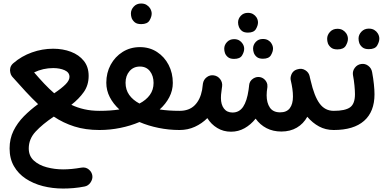

<svg xmlns="http://www.w3.org/2000/svg" viewBox="-20 -715 2214 1105"><path d="M35.2 139.2Q35.2 83.5 57.6 37.8Q80.1 -7.8 117.4 -45.7Q154.8 -83.5 199.2 -115.7Q163.6 -149.4 127.7 -188.2Q91.8 -227.1 53.7 -270L53.2 -270.5Q50.3 -273.4 47.9 -276.9Q41 -286.6 39.1 -298.8Q36.1 -311.5 39.3 -324.5Q42.5 -337.4 53.2 -348.1Q55.2 -350.1 57.1 -351.6Q104 -392.1 163.6 -413.3Q223.1 -434.6 286.1 -434.6Q341.8 -434.6 388.2 -417Q434.6 -399.4 462.4 -364.7Q490.2 -330.1 490.2 -278.3Q490.2 -225.1 462.4 -185.5Q434.6 -146 390.6 -111.8Q425.3 -95.2 465.3 -86.2Q505.4 -77.1 552.2 -77.1H552.7Q575.2 -77.1 591.6 -61Q607.9 -44.9 607.9 -22Q607.9 0.5 591.6 16.8Q575.2 33.2 552.7 33.2H552.2Q471.7 33.2 408 12.9Q344.2 -7.3 289.6 -43.9Q224.1 0 184.8 42.5Q145.5 85 145.5 139.2Q145.5 182.6 174.8 209.2Q204.1 235.8 249.5 247.8Q294.9 259.8 343.3 259.8Q391.1 259.8 446.8 250Q472.7 245.1 491 260.3Q509.3 275.4 511.7 297.4Q513.7 316.9 500.7 335.7Q487.8 354.5 466.8 358.4Q435.1 364.7 403.8 367.4Q372.6 370.1 343.3 370.1Q282.2 370.1 226.8 356Q171.4 341.8 128.2 313.2Q85 284.7 60.1 241.2Q35.2 197.8 35.2 139.2ZM286.1 -323.2Q228 -323.2 176.3 -298.3Q205.6 -264.2 234.1 -233.9Q262.7 -203.6 292 -178.2Q335 -207 357.4 -229.7Q379.9 -252.4 379.9 -272.5Q379.9 -298.3 352.1 -310.8Q324.2 -323.2 286.1 -323.2Z M497.6 -22Q497.6 -44.9 513.9 -61Q530.3 -77.1 552.7 -77.1Q615.2 -77.1 667 -85Q631.8 -117.2 611.8 -156Q591.8 -194.8 591.8 -238.8Q591.8 -295.9 616.9 -342.3Q642.1 -388.7 686 -416.3Q730 -443.8 785.2 -443.8Q840.8 -443.8 883.5 -416Q926.3 -388.2 950.4 -341.6Q974.6 -294.9 974.6 -237.8Q974.6 -194.3 954.3 -155.5Q934.1 -116.7 898.9 -85Q950.2 -77.1 1013.2 -77.1H1013.7Q1036.6 -77.1 1052.7 -61Q1068.8 -44.9 1068.8 -22Q1068.8 0.5 1052.7 16.8Q1036.6 33.2 1013.7 33.2H1013.2Q952.1 33.2 893.1 21.2Q834 9.3 782.7 -12.7Q731 9.3 672.1 21.2Q613.3 33.2 552.7 33.2Q530.3 33.2 513.9 16.8Q497.6 0.5 497.6 -22ZM702.6 -238.8Q702.6 -198.7 723.6 -168.9Q744.6 -139.2 782.7 -119.1Q821.3 -139.2 842.5 -168.7Q863.8 -198.2 863.8 -237.8Q863.8 -278.3 843 -305.2Q822.3 -332 785.2 -332Q748 -332 725.3 -305.4Q702.6 -278.8 702.6 -238.8ZM733.4 -637.2Q733.4 -659.2 749.8 -677Q766.1 -694.8 792 -694.8Q810.5 -694.8 823.2 -687Q835.9 -679.2 843.3 -668Q853 -651.9 853 -636.7Q853 -618.7 840.6 -597.4Q828.1 -576.2 792.5 -576.2Q768.1 -576.2 755.6 -586.7Q743.2 -597.2 737.8 -610.8Q733.4 -623.5 733.4 -637.2Z M958.5 -22Q958.5 -44.9 974.6 -61Q990.7 -77.1 1013.7 -77.1Q1068.4 -77.1 1100.3 -108.9Q1132.3 -140.6 1143.1 -197.3Q1145 -211.4 1147.9 -234.4Q1151.9 -257.3 1170.2 -271Q1188.5 -284.7 1210.9 -281.2Q1233.4 -277.8 1247.3 -259.3Q1261.2 -240.7 1258.3 -217.8Q1257.8 -213.9 1257.3 -210.9Q1256.3 -203.6 1255.4 -196.3Q1252.9 -179.7 1252.2 -169.9Q1251.5 -160.2 1251.5 -150.9Q1251.5 -113.3 1268.8 -90.3Q1286.1 -67.4 1318.4 -67.4Q1356.9 -67.4 1379.2 -100.3Q1401.4 -133.3 1410.6 -197.8Q1411.6 -209.5 1413.6 -222.2V-224.1Q1416 -250 1438.5 -263.7Q1438.5 -264.2 1439 -264.2Q1439 -264.2 1439.5 -264.2Q1455.6 -273.9 1474.1 -271.5Q1491.2 -269 1503.4 -256.8Q1515.6 -244.6 1518.6 -228.5Q1518.6 -228 1518.6 -227.5Q1518.6 -227.5 1518.6 -227.1Q1519.5 -220.7 1519 -214.4Q1517.6 -201.2 1515.6 -188.5Q1514.6 -176.8 1514.6 -166.5Q1514.6 -123 1533.2 -95.7Q1551.8 -68.4 1592.3 -68.4Q1629.9 -68.4 1647.9 -92.3Q1666 -116.2 1666 -159.2Q1666 -180.7 1662.8 -203.4Q1659.7 -226.1 1653.8 -251Q1650.4 -264.2 1654.3 -277.8Q1663.1 -310.1 1695.3 -316.9Q1717.3 -323.2 1737.3 -310.8Q1757.3 -298.3 1762.2 -275.9Q1762.7 -272.9 1763.2 -270.5Q1765.6 -260.7 1767.6 -252.4Q1788.6 -160.6 1819.6 -118.9Q1850.6 -77.1 1900.4 -77.1H1900.9Q1923.8 -77.1 1939.9 -61Q1956.1 -44.9 1956.1 -22Q1956.1 0.5 1939.9 16.8Q1923.8 33.2 1900.9 33.2H1900.4Q1854 33.2 1816.4 12.9Q1778.8 -7.3 1748.5 -43Q1726.6 -2.9 1688.5 19.5Q1650.4 42 1599.1 42Q1551.3 42 1513.7 22.5Q1476.1 2.9 1451.2 -32.2Q1423.3 2.9 1387.5 22.9Q1351.6 43 1309.6 43Q1265.6 43 1230.5 21.7Q1195.3 0.5 1173.3 -35.2Q1142.1 -3.9 1101.6 14.6Q1061 33.2 1013.7 33.2Q991.2 33.2 974.9 16.8Q958.5 0.5 958.5 -22ZM1350.1 -585.9Q1350.1 -607.4 1366 -624.3Q1381.8 -641.1 1406.7 -641.1Q1424.3 -641.1 1436.5 -633.8Q1448.7 -626.5 1456.1 -615.2Q1464.8 -601.1 1464.8 -585.9Q1464.8 -568.4 1452.9 -547.9Q1440.9 -527.3 1407.2 -527.3Q1383.8 -527.3 1371.8 -537.4Q1359.9 -547.4 1355 -560.5Q1350.1 -572.3 1350.1 -585.9ZM1436.5 -435.5Q1436.5 -457 1452.1 -473.9Q1467.8 -490.7 1492.7 -490.7Q1510.7 -490.7 1522.9 -483.6Q1535.2 -476.6 1542 -465.3Q1551.3 -450.7 1551.3 -435.5Q1551.3 -418 1539.3 -397.5Q1527.3 -377 1493.2 -377Q1470.2 -377 1458 -387Q1445.8 -397 1440.9 -410.6Q1436.5 -423.3 1436.5 -435.5ZM1270.5 -434.6Q1270.5 -456.1 1286.4 -472.9Q1302.2 -489.7 1327.1 -489.7Q1344.7 -489.7 1356.9 -482.4Q1369.1 -475.1 1376 -463.9Q1385.3 -450.2 1385.3 -434.1Q1385.3 -416.5 1373.3 -396.2Q1361.3 -376 1327.1 -376Q1304.2 -376 1292 -386Q1279.8 -396 1274.9 -409.2Q1270.5 -421.9 1270.5 -434.6Z M1845.7 -22Q1845.7 -44.9 1862.1 -61Q1878.4 -77.1 1900.9 -77.1Q1966.3 -77.1 1994.6 -97.2Q2022.9 -117.2 2022.9 -172.9Q2022.9 -192.4 2020 -222.9Q2017.1 -253.4 2011.2 -284.2Q2008.3 -306.6 2022.2 -325Q2036.1 -343.3 2058.6 -346.7Q2081.5 -350.1 2099.6 -336.2Q2117.7 -322.3 2121.6 -299.8Q2128.4 -263.7 2131.8 -230.5Q2135.3 -197.3 2135.3 -172.4Q2135.3 -72.3 2075.4 -19.5Q2015.6 33.2 1900.9 33.2Q1878.4 33.2 1862.1 16.8Q1845.7 0.5 1845.7 -22ZM2043.5 -493.2Q2043.5 -515.1 2060.1 -532.7Q2076.7 -550.3 2102.5 -550.3Q2121.1 -550.3 2133.8 -542.7Q2146.5 -535.2 2153.8 -523.4Q2163.1 -508.8 2163.1 -492.7Q2163.1 -474.6 2150.9 -453.4Q2138.7 -432.1 2102.5 -432.1Q2078.6 -432.1 2065.9 -442.6Q2053.2 -453.1 2047.9 -466.8Q2043.5 -479.5 2043.5 -493.2ZM1862.8 -491.7Q1862.8 -513.7 1879.2 -531.5Q1895.5 -549.3 1921.9 -549.3Q1940.4 -549.3 1953.1 -541.5Q1965.8 -533.7 1973.1 -522.5Q1982.4 -507.8 1982.4 -491.2Q1982.4 -473.1 1970 -451.9Q1957.5 -430.7 1921.9 -430.7Q1897.9 -430.7 1885.3 -441.2Q1872.6 -451.7 1867.2 -465.3Q1862.8 -478.5 1862.8 -491.7Z"/></svg>

Font: Mikhak SemiBold
Style: Regular
Weight: 600
Designer: Amin Abedi
Version: Version 3.3